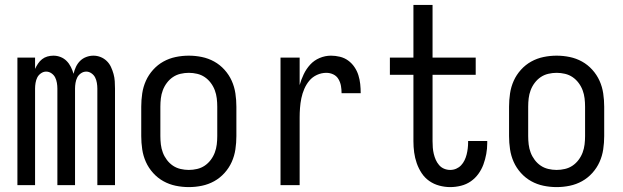

<svg xmlns="http://www.w3.org/2000/svg" viewBox="-20 -755 2540 783"><path d="M51 0V-520H123V-474Q128 -485 135 -495.5Q142 -506 151.5 -513.5Q161 -521 173 -524.5Q185 -528 198 -528Q213 -528 227 -522.5Q241 -517 251.5 -506.5Q262 -496 269 -482Q276 -468 280 -454Q283 -468 289.5 -482Q296 -496 306.5 -506.5Q317 -517 331.5 -522.5Q346 -528 361 -528Q376 -528 390 -522.5Q404 -517 415 -506.5Q426 -496 432.5 -482Q439 -468 443 -453.5Q447 -439 448 -424Q449 -409 449 -394V0H377V-394Q377 -405 375 -417Q373 -429 368 -439Q363 -449 353 -456Q343 -463 332 -463Q320 -463 310 -456Q300 -449 295 -439Q290 -429 288 -417Q286 -405 286 -394V0H214V-394Q214 -405 212 -417Q210 -429 205 -439Q200 -449 190 -456Q180 -463 168 -463Q157 -463 147 -456Q137 -449 132 -439Q127 -429 125 -417Q123 -405 123 -394V0Z M750 8Q723 8 696.5 2.5Q670 -3 646.5 -16Q623 -29 604.5 -49.5Q586 -70 575 -94.5Q564 -119 560 -146Q556 -173 556 -200V-320Q556 -347 560 -374Q564 -401 575 -425.5Q586 -450 604.5 -470.5Q623 -491 646.5 -504Q670 -517 696.5 -522.5Q723 -528 750 -528Q777 -528 803.5 -522.5Q830 -517 853.5 -504Q877 -491 895.5 -470.5Q914 -450 925 -425.5Q936 -401 940 -374Q944 -347 944 -320V-200Q944 -173 940 -146Q936 -119 925 -94.5Q914 -70 895.5 -49.5Q877 -29 853.5 -16Q830 -3 803.5 2.5Q777 8 750 8ZM750 -62Q767 -62 784 -66Q801 -70 815 -79.5Q829 -89 839.5 -103Q850 -117 856 -133Q862 -149 864 -166Q866 -183 866 -200V-320Q866 -337 864 -354Q862 -371 856 -387Q850 -403 839.5 -417Q829 -431 815 -440.5Q801 -450 784 -454Q767 -458 750 -458Q733 -458 716 -454Q699 -450 685 -440.5Q671 -431 660.5 -417Q650 -403 644 -387Q638 -371 636 -354Q634 -337 634 -320V-200Q634 -183 636 -166Q638 -149 644 -133Q650 -117 660.5 -103Q671 -89 685 -79.5Q699 -70 716 -66Q733 -62 750 -62Z M1124 0V-520H1202V-408Q1208 -430 1218.5 -452Q1229 -474 1245 -491.5Q1261 -509 1283.5 -518.5Q1306 -528 1330 -528Q1348 -528 1366.5 -523.5Q1385 -519 1400 -508Q1415 -497 1425.5 -481.5Q1436 -466 1441.5 -448.5Q1447 -431 1449 -412.5Q1451 -394 1451 -375H1373Q1373 -390 1370.5 -404.5Q1368 -419 1360.5 -432Q1353 -445 1339.5 -451.5Q1326 -458 1311 -458Q1291 -458 1272.5 -449.5Q1254 -441 1241.5 -426Q1229 -411 1221 -392.5Q1213 -374 1209 -354.5Q1205 -335 1203.5 -315Q1202 -295 1202 -276V0Z M1816 8Q1794 8 1771.5 2Q1749 -4 1730.5 -17Q1712 -30 1699.5 -49Q1687 -68 1679.5 -89.5Q1672 -111 1669 -133.5Q1666 -156 1666 -179V-450H1570V-520H1666V-735H1744V-520H1920V-450H1744V-179Q1744 -166 1745 -153Q1746 -140 1749 -127.5Q1752 -115 1757 -103.5Q1762 -92 1770.5 -82Q1779 -72 1791 -67Q1803 -62 1816 -62Q1829 -62 1840.5 -67Q1852 -72 1860.5 -81Q1869 -90 1874.5 -101.5Q1880 -113 1883 -125Q1886 -137 1887.5 -149.5Q1889 -162 1889 -174V-180H1967V-171Q1967 -149 1963 -127Q1959 -105 1951.5 -84.5Q1944 -64 1931 -46Q1918 -28 1900 -15.5Q1882 -3 1860 2.5Q1838 8 1816 8Z M2250 8Q2223 8 2196.5 2.5Q2170 -3 2146.5 -16Q2123 -29 2104.5 -49.5Q2086 -70 2075 -94.5Q2064 -119 2060 -146Q2056 -173 2056 -200V-320Q2056 -347 2060 -374Q2064 -401 2075 -425.5Q2086 -450 2104.5 -470.5Q2123 -491 2146.5 -504Q2170 -517 2196.5 -522.5Q2223 -528 2250 -528Q2277 -528 2303.5 -522.5Q2330 -517 2353.5 -504Q2377 -491 2395.5 -470.5Q2414 -450 2425 -425.5Q2436 -401 2440 -374Q2444 -347 2444 -320V-200Q2444 -173 2440 -146Q2436 -119 2425 -94.5Q2414 -70 2395.5 -49.5Q2377 -29 2353.5 -16Q2330 -3 2303.5 2.5Q2277 8 2250 8ZM2250 -62Q2267 -62 2284 -66Q2301 -70 2315 -79.5Q2329 -89 2339.5 -103Q2350 -117 2356 -133Q2362 -149 2364 -166Q2366 -183 2366 -200V-320Q2366 -337 2364 -354Q2362 -371 2356 -387Q2350 -403 2339.5 -417Q2329 -431 2315 -440.5Q2301 -450 2284 -454Q2267 -458 2250 -458Q2233 -458 2216 -454Q2199 -450 2185 -440.5Q2171 -431 2160.5 -417Q2150 -403 2144 -387Q2138 -371 2136 -354Q2134 -337 2134 -320V-200Q2134 -183 2136 -166Q2138 -149 2144 -133Q2150 -117 2160.5 -103Q2171 -89 2185 -79.5Q2199 -70 2216 -66Q2233 -62 2250 -62Z"/></svg>

Font: Iosevka
Style: Regular
Weight: 400
Monospace: yes
Designer: Belleve Invis
Foundry: Belleve Invis
Version: Version 33.2.3; ttfautohint (v1.8.4)